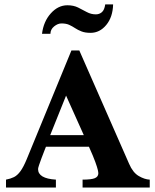

<svg xmlns="http://www.w3.org/2000/svg" viewBox="-20 -837 694 857"><path d="M648.4 0H348.6V-35.2Q387.7 -35.2 403.3 -41.7Q418.9 -48.3 418.9 -63.5Q418.9 -67.9 416.5 -78.9Q414.1 -89.8 405.3 -114.3Q396.5 -138.7 377 -182.1H185.1Q183.1 -177.2 177.5 -162.8Q171.9 -148.4 165.5 -131.6Q159.2 -114.7 154.5 -100.8Q149.9 -86.9 149.9 -82.5Q149.9 -40 229.5 -35.2V0H6.8V-35.2Q27.3 -39.1 42.5 -46.6Q57.6 -54.2 71 -72.5Q84.5 -90.8 99.1 -126L298.8 -611.8H334L556.2 -106Q573.2 -66.4 599.4 -51.3Q625.5 -36.1 648.4 -35.2ZM354 -233.9 274.9 -410.2 204.1 -233.9ZM484.9 -817.4Q483.4 -760.7 454.3 -725.6Q425.3 -690.4 384.3 -690.4Q359.9 -690.4 343.8 -696.8Q327.6 -703.1 315.2 -711.4Q302.7 -719.7 288.8 -726.1Q274.9 -732.4 254.4 -732.4Q237.8 -732.4 221.4 -719Q205.1 -705.6 205.1 -686H167.5Q174.3 -741.2 206.8 -777.3Q239.3 -813.5 280.8 -813.5Q308.1 -813.5 328.4 -803.5Q348.6 -793.5 367.4 -783.2Q386.2 -772.9 407.7 -772.9Q423.8 -772.9 435.1 -783Q446.3 -793 449.7 -817.4Z"/></svg>

Font: Scheherazade New
Style: Bold
Weight: 700
Designer: SIL International
Foundry: SIL International
Version: Version 4.000